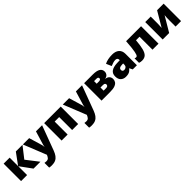

<svg xmlns="http://www.w3.org/2000/svg" viewBox="451 -2315 4307 4307"><g transform="rotate(-45 2604.0 -161.5)"><path d="M453 -553H664L457 -288L680 0H462L257 -281V0H66V-553H257V-285Z M675 -553H876L970 -236Q973 -226 975.5 -209Q978 -192 979 -176H983Q985 -196 988.5 -210.5Q992 -225 995 -235L1091 -553H1286L1067 35Q1042 102 1008.5 148Q975 194 926 217Q877 240 804 240Q778 240 759 237.5Q740 235 726 232V82Q737 84 752.5 86Q768 88 785 88Q832 88 854.5 60.5Q877 33 891 -3L893 -8Z M1877 -553V0H1686V-411H1543V0H1352V-553Z M1942 -553H2143L2237 -236Q2240 -226 2242.5 -209Q2245 -192 2246 -176H2250Q2252 -196 2255.5 -210.5Q2259 -225 2262 -235L2358 -553H2553L2334 35Q2309 102 2275.5 148Q2242 194 2193 217Q2144 240 2071 240Q2045 240 2026 237.5Q2007 235 1993 232V82Q2004 84 2019.5 86Q2035 88 2052 88Q2099 88 2121.5 60.5Q2144 33 2158 -3L2160 -8Z M3131 -410Q3131 -367 3105 -333Q3079 -299 3025 -290V-286Q3084 -279 3116 -245Q3148 -211 3148 -158Q3148 -117 3126 -80.5Q3104 -44 3048 -22Q2992 0 2890 0H2619V-553H2891Q3016 -553 3073.5 -516.5Q3131 -480 3131 -410ZM2941 -385Q2941 -428 2888 -428H2810V-345H2881Q2911 -345 2926 -356.5Q2941 -368 2941 -385ZM2954 -177Q2954 -198 2940 -211.5Q2926 -225 2886 -225H2810V-125H2884Q2922 -125 2938 -139.5Q2954 -154 2954 -177Z M3518 -563Q3623 -563 3682 -511Q3741 -459 3741 -363V0H3609L3572 -73H3568Q3545 -44 3520.5 -25.5Q3496 -7 3464 1.5Q3432 10 3386 10Q3314 10 3266 -34Q3218 -78 3218 -169Q3218 -258 3279.5 -301Q3341 -344 3458 -349L3550 -352V-360Q3550 -397 3532 -412.5Q3514 -428 3483 -428Q3450 -428 3410 -416.5Q3370 -405 3329 -387L3274 -513Q3322 -538 3382.5 -550.5Q3443 -563 3518 -563ZM3507 -245Q3455 -243 3433.5 -226.5Q3412 -210 3412 -180Q3412 -152 3427 -138.5Q3442 -125 3467 -125Q3502 -125 3526.5 -147Q3551 -169 3551 -204V-247Z M4426 0H4235V-411H4123Q4110 -258 4086.5 -165.5Q4063 -73 4019 -31.5Q3975 10 3899 10Q3850 10 3813 -5V-147Q3823 -142 3833 -140Q3843 -138 3856 -138Q3868 -138 3879 -146Q3890 -154 3899.5 -177Q3909 -200 3918 -246Q3927 -292 3935.5 -366.5Q3944 -441 3951 -553H4426Z M4732 -338Q4732 -304 4729.5 -266.5Q4727 -229 4725 -199L4934 -553H5142V0H4968V-200Q4968 -239 4969.5 -281.5Q4971 -324 4975 -356L4764 0H4558V-553H4732Z"/></g></svg>

Font: Noto Sans Black
Style: Regular
Weight: 900
Designer: Monotype Design Team
Foundry: Monotype Imaging Inc.
Version: Version 2.007